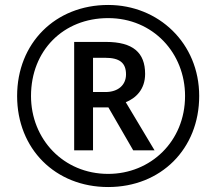

<svg xmlns="http://www.w3.org/2000/svg" viewBox="-20 -744 872 774"><path d="M416 10C629 10 783 -144 783 -357C783 -570 619 -724 416 -724C203 -724 49 -570 49 -357C49 -144 203 10 416 10ZM416 -43C235 -43 105 -184 105 -357C105 -540 235 -671 416 -671C597 -671 726 -530 726 -357C726 -174 587 -43 416 -43ZM279 -138H355V-311H417L517 -138H603L487 -332C527 -348 565 -383 565 -446C565 -532 516 -575 407 -575H279ZM405 -373H355V-511H404C462 -511 488 -491 488 -444C488 -402 457 -373 405 -373Z"/></svg>

Font: Noto Sans Newa
Style: Regular
Weight: 400
Designer: Monotype Design Team
Foundry: Monotype Imaging Inc.
Version: Version 2.007